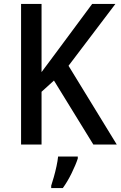

<svg xmlns="http://www.w3.org/2000/svg" viewBox="-20 -800 613 975"><path d="M573 -66H454L254 -391L191 -334V-66H87V-780H191V-434Q209 -458 229.5 -485.5Q250 -513 273 -544L448 -780H566L328 -466ZM375 5Q365 36 344 79Q323 122 299 155H240V143Q246 125 253.5 98.5Q261 72 267 44Q273 16 275 -5H375Z"/></svg>

Font: Noto Sans Malayalam UI SemiCondensed Medium
Style: Regular
Weight: 500
Width: 4
Designer: Jelle Bosma - Monotype Design Team
Foundry: Monotype Imaging Inc.
Version: Version 2.104; ttfautohint (v1.8.4.7-5d5b)